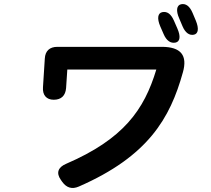

<svg xmlns="http://www.w3.org/2000/svg" viewBox="-20 -898 1040 947"><path d="M280 -11 287 -1C308 28 335 37 369 22C710 -127 819 -314 882 -541C906 -625 872 -667 778 -667H263C225 -667 203 -647 201 -609L192 -468C189 -429 209 -406 245 -406C282 -406 303 -426 306 -464L312 -555H751C691 -356 589 -212 306 -90C266 -73 256 -45 280 -11ZM770 -769 787 -730C801 -697 822 -683 846 -688C868 -693 872 -718 855 -757L838 -796C823 -830 804 -843 780 -838C758 -833 754 -807 770 -769ZM864 -807 880 -769C894 -736 914 -722 937 -727C958 -732 962 -757 946 -796L930 -834C916 -867 897 -882 873 -877C851 -872 847 -845 864 -807Z"/></svg>

Font: 寒蝉团圆体 Round
Style: Regular
Weight: 500
Designer: 寒蝉字型
Version: Version 2.700;Glyphs 3.1.1 (3135)